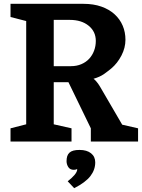

<svg xmlns="http://www.w3.org/2000/svg" viewBox="-20 -740 742 1004"><path d="M562 -382Q594 -409 615 -449.5Q636 -490 636 -532Q636 -572 621.5 -606Q607 -640 579 -665.5Q551 -691 510 -705.5Q469 -720 416 -720H35V-651L117 -630V-90L35 -69V0H354V-69L261 -90V-310H338L455 -69V0H702V-69L619 -88L503 -287Q493 -304 483 -315Q473 -326 469 -328Q503 -338 524 -353Q545 -368 562 -382ZM351 -394H261V-636H345Q406 -636 443.5 -605.5Q481 -575 481 -526Q481 -499 472 -475Q463 -451 446.5 -433Q430 -415 405.5 -404.5Q381 -394 351 -394ZM396 44Q377 44 364 47.5Q351 51 343 58.5Q335 66 331.5 77Q328 88 328 103Q328 119 337 133.5Q346 148 366 148Q371 148 375.5 147Q380 146 382 144L384 146Q383 159 370 174.5Q357 190 334 208L368 244Q427 214 452.5 181Q478 148 478 109Q478 79 456 61.5Q434 44 396 44Z"/></svg>

Font: GradeGX
Style: Regular
Weight: 100
Width: 1
Designer: Adam Twardoch
Foundry: Adam Twardoch
Version: Version 2.002; DEVELOPMENT